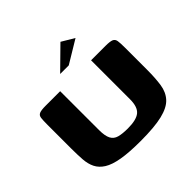

<svg xmlns="http://www.w3.org/2000/svg" viewBox="-159 -797 962 962"><g transform="rotate(-45 322.0 -316.0)"><path d="M596 -228Q596 -169 589.5 -125.5Q583 -82 557 -53.5Q531 -25 475 -11.5Q419 2 320 2Q239 2 187.5 -7Q136 -16 107.5 -34Q79 -52 66 -78Q53 -104 50.5 -139Q48 -174 48 -217V-386Q48 -417 50 -433Q52 -449 65 -454.5Q78 -460 109 -460H212V-185Q212 -143 223 -122Q234 -101 258 -94.5Q282 -88 320 -88Q381 -88 406 -109Q431 -130 431 -184V-460H533Q565 -460 578 -454.5Q591 -449 593.5 -433Q596 -417 596 -386ZM273 -521 388 -634 455 -594 334 -521Z"/></g></svg>

Font: Genos
Style: Bold
Weight: 700
Designer: Robert E. Leuschke
Foundry: Robert E. Leuschke
Version: Version 1.010